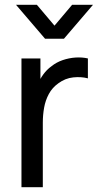

<svg xmlns="http://www.w3.org/2000/svg" viewBox="-20 -785 414 805"><path d="M47 -765H134.5L208.5 -677.5L282.5 -765H370L248 -622.5H169ZM70 0V-540H149.5V-409.5L136.5 -426.5Q146 -451.5 161.2 -472.5Q176.5 -493.5 195.5 -507Q216.5 -524 243 -533Q269.5 -542 297 -543.8Q324.5 -545.5 348.5 -540V-456.5Q320.5 -464 287 -460.5Q253.5 -457 225 -436Q199 -417.5 184.8 -391Q170.5 -364.5 165 -333.8Q159.5 -303 159.5 -271V0Z"/></svg>

Font: Manrope ExtraLight Medium
Style: Regular
Weight: 500
Version: Version 4.504